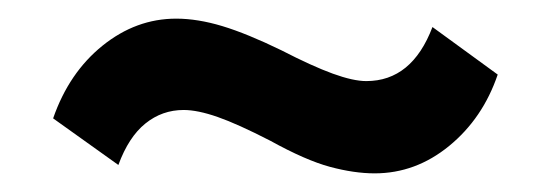

<svg xmlns="http://www.w3.org/2000/svg" viewBox="-20 -400 592 206"><path d="M382 -214Q360 -214 334 -221Q308 -228 270 -249Q235 -267 213.5 -274.5Q192 -282 177 -282Q154 -282 136 -267.5Q118 -253 107 -223L37 -273Q54 -322 90 -351Q126 -380 169 -380Q192 -380 218.5 -372Q245 -364 282 -346Q315 -329 337 -321Q359 -313 373 -313Q422 -313 444 -371L514 -320Q498 -273 462 -243.5Q426 -214 382 -214Z"/></svg>

Font: Rokkitt SemiBold
Style: Bold
Weight: 700
Version: Version 3.103